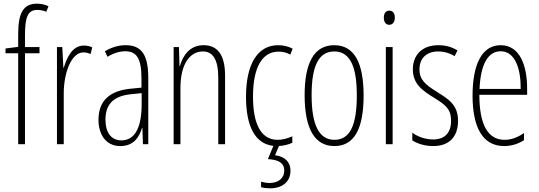

<svg xmlns="http://www.w3.org/2000/svg" viewBox="-20 -785 2934 1045"><path d="M195 -495V-529H116V-593C116 -694 132 -731 183 -731C199 -731 216 -728 232 -721L244 -751C227 -759 207 -765 182 -765C104 -765 79 -711 79 -598V-530L10 -521V-495H79V0H116V-495Z M436 -537C373 -537 344 -471 327 -416H325L319 -529H290V0H327V-278C327 -381 365 -500 435 -500C449 -500 464 -495 473 -491L482 -527C467 -535 450 -537 436 -537Z M663 -539C626 -539 585 -527 551 -506L565 -476C602 -498 635 -506 661 -506C724 -506 750 -468 750 -356V-308L689 -302C579 -291 516 -238 516 -133C516 -59 552 10 635 10C707 10 738 -38 753 -89H755L758 0H787V-359C787 -487 751 -539 663 -539ZM691 -272 751 -278V-218C751 -100 719 -21 641 -21C587 -21 554 -61 554 -134C554 -218 598 -262 691 -272Z M1088 -539C1013 -539 975 -483 959 -425H957L954 -529H925V0H962V-305C962 -439 1015 -505 1084 -505C1137 -505 1168 -463 1168 -362V0H1205V-373C1205 -488 1163 -539 1088 -539Z M1561 143C1561 98 1532 67 1477 60L1498 10C1523 8 1551 2 1571 -8V-43C1544 -31 1517 -24 1491 -24C1397 -24 1357 -117 1357 -259C1357 -422 1409 -504 1496 -504C1519 -504 1540 -499 1560 -488L1573 -520C1550 -532 1524 -539 1494 -539C1384 -539 1319 -440 1319 -258C1319 -100 1367 -2 1468 9L1438 81C1491 84 1527 99 1527 143C1527 187 1493 211 1447 211C1433 211 1415 208 1401 204V234C1416 238 1435 240 1449 240C1519 240 1561 203 1561 143Z M1959 -265C1959 -437 1912 -539 1799 -539C1690 -539 1638 -444 1638 -267C1638 -84 1693 10 1800 10C1907 10 1959 -82 1959 -265ZM1676 -267C1676 -421 1712 -505 1799 -505C1889 -505 1922 -416 1922 -266C1922 -101 1884 -24 1800 -24C1715 -24 1676 -108 1676 -267Z M2099 -727C2077 -727 2069 -709 2069 -688C2069 -667 2079 -650 2098 -650C2117 -650 2129 -665 2129 -689C2129 -709 2121 -727 2099 -727ZM2117 -529H2080V0H2117Z M2473 -127C2473 -213 2424 -244 2358 -285C2294 -325 2263 -352 2263 -407C2263 -470 2304 -505 2365 -505C2397 -505 2431 -495 2454 -479L2470 -510C2442 -529 2405 -539 2366 -539C2273 -539 2227 -481 2227 -408C2227 -329 2277 -293 2344 -252C2403 -215 2435 -193 2435 -128C2435 -63 2402 -26 2337 -26C2295 -26 2253 -41 2224 -63V-21C2249 -5 2288 10 2338 10C2427 10 2473 -43 2473 -127Z M2705 -539C2602 -539 2552 -433 2552 -264C2552 -97 2604 10 2724 10C2766 10 2802 -3 2832 -22V-61C2796 -36 2762 -24 2726 -24C2634 -24 2589 -109 2589 -269H2849V-303C2849 -425 2811 -539 2705 -539ZM2705 -506C2783 -506 2815 -412 2814 -301H2590C2596 -439 2638 -506 2705 -506Z"/></svg>

Font: Noto Sans Georgian ExtraCondensed ExtraLight
Style: Regular
Weight: 200
Width: 2
Designer: Monotype Design Team, Akaki Razmadze
Foundry: Google LLC
Version: Version 2.005